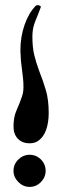

<svg xmlns="http://www.w3.org/2000/svg" viewBox="-20 -729 242 753"><path d="M96 -167Q67 -167 50 -185Q33 -203 33 -232Q33 -270 44.5 -295.5Q56 -321 66 -350Q72 -367 72 -387Q72 -398 71.5 -407.5Q71 -417 70 -424Q68 -441 66 -458Q64 -475 62 -492L60 -531Q60 -585 76.5 -632Q93 -679 120 -706Q124 -710 132.5 -708Q141 -706 140 -701Q131 -676 119 -647.5Q107 -619 107 -587Q107 -544 114 -514.5Q121 -485 134 -450Q149 -412 160 -375Q171 -338 171 -285Q171 -249 161 -220Q151 -191 129 -176Q116 -167 96 -167ZM33 -59Q33 -85 52 -103.5Q71 -122 96 -122Q122 -122 140.5 -103.5Q159 -85 159 -59Q159 -34 140.5 -15Q122 4 96 4Q71 4 52 -15Q33 -34 33 -59Z"/></svg>

Font: Shafarik
Style: Regular
Weight: 400
Version: Version 1.001; ttfautohint (v1.8.4.7-5d5b)